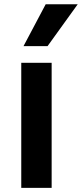

<svg xmlns="http://www.w3.org/2000/svg" viewBox="-20 -863 390 913"><path d="M81.1 30.3V-564.5H225.6V30.3ZM91.8 -643.6 197.3 -842.8H349.6L206.1 -643.6Z"/></svg>

Font: GenEi M Gothic v2 Bold
Style: Regular
Weight: 700
Version: Version 2.0